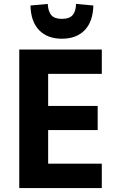

<svg xmlns="http://www.w3.org/2000/svg" viewBox="-20 -957 607 977"><path d="M78 0V-705H498V-581H225V-418H477V-295H225V-124H498V0ZM295 -760Q221 -760 179 -803.5Q137 -847 135 -929L223 -937Q225 -899 241 -880Q257 -861 295 -861Q333 -861 349.5 -880Q366 -899 367 -937L455 -929Q453 -847 411 -803.5Q369 -760 295 -760Z"/></svg>

Font: Nunito Sans 7pt Condensed ExtraBold
Style: Regular
Weight: 800
Width: 3
Designer: Vernon Adams
Foundry: Vernon Adams
Version: Version 3.101;gftools[0.9.27]